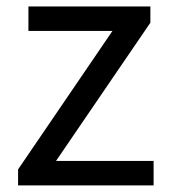

<svg xmlns="http://www.w3.org/2000/svg" viewBox="-20 -563 515 583"><path d="M34.9 0V-48.6L321.4 -469H66.3V-543.4H436.6V-494.1L150.1 -74.3H446.4V0Z"/></svg>

Font: Noto Sans TC Thin
Style: Regular
Weight: 100
Designer: Ryoko NISHIZUKA 西塚涼子 (kana, bopomofo & ideographs); Paul D. Hunt (Latin, Greek & Cyrillic); Sandoll Communications 산돌커뮤니
Foundry: Adobe
Version: Version 2.004-H2;hotconv 1.0.118;makeotfexe 2.5.65603